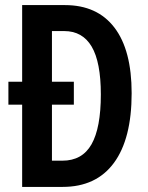

<svg xmlns="http://www.w3.org/2000/svg" viewBox="-20 -734 583 754"><path d="M235 -714Q362 -714 429.5 -625.5Q497 -537 497 -368Q497 -189 427.5 -94.5Q358 0 226 0H67V-323H13V-413H67V-714ZM232 -612H184V-413H270V-323H184V-103H225Q303 -103 339.5 -167.5Q376 -232 376 -363Q376 -490 340 -551Q304 -612 232 -612Z"/></svg>

Font: Noto Sans Khmer UI ExtraCondensed SemiBold
Style: Regular
Weight: 600
Width: 2
Designer: Danh Hong and the Monotype Design Team
Foundry: Monotype Imaging Inc.
Version: Version 2.002; ttfautohint (v1.8.4.7-5d5b)